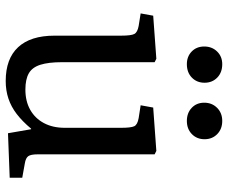

<svg xmlns="http://www.w3.org/2000/svg" viewBox="-83 -702 799 673"><g transform="rotate(90 316.5 -365.5)"><path d="M264 14Q186 14 145.5 -29.5Q105 -73 105 -157V-390Q105 -426 99 -437Q93 -448 71 -452L27 -459L35 -503L186 -514L198 -508V-183Q198 -136 207 -107.5Q216 -79 237 -67Q258 -55 294 -55Q335 -55 365 -72Q395 -89 411.5 -120Q428 -151 428 -193V-390Q428 -425 422.5 -436.5Q417 -448 394 -452L349 -459L357 -503L509 -514L521 -508V-98Q521 -74 527.5 -65Q534 -56 553 -53L603 -44V0L447 6L433 -75H431Q405 -44 379.5 -24.5Q354 -5 325.5 4.5Q297 14 264 14ZM404 -621Q376 -621 358 -638Q340 -655 340 -682Q340 -709 358 -727Q376 -745 404 -745Q432 -745 450 -727.5Q468 -710 468 -683Q468 -656 450 -638.5Q432 -621 404 -621ZM205 -621Q178 -621 160.5 -638Q143 -655 143 -682Q143 -709 160.5 -727Q178 -745 205 -745Q234 -745 252 -727.5Q270 -710 270 -683Q270 -656 252 -638.5Q234 -621 205 -621Z"/></g></svg>

Font: Literata 18pt
Style: Regular
Weight: 400
Designer: Latin by Veronika Burian and Jose Scaglione. Greek by Irene Vlachou. Cyrillic by Vera Evstafieva.
Foundry: TypeTogether
Version: Version 3.103;gftools[0.9.29]